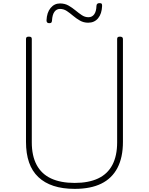

<svg xmlns="http://www.w3.org/2000/svg" viewBox="-20 -1187 951 1226"><path d="M457 19Q380 19 322 0Q264 -19 224.5 -56.5Q185 -94 165.5 -150Q146 -206 146 -281V-938Q146 -946 150 -949.5Q154 -953 164 -953Q175 -953 179 -949.5Q183 -946 183 -938V-278Q183 -192 214 -134Q245 -76 306 -47.5Q367 -19 457 -19Q546 -19 606.5 -47.5Q667 -76 697.5 -134Q728 -192 728 -278V-938Q728 -946 732 -949.5Q736 -953 746 -953Q765 -953 765 -938V-281Q765 -182 730 -115Q695 -48 627 -14.5Q559 19 457 19ZM294 -1039Q277 -1039 277 -1057Q279 -1107 303 -1136Q327 -1165 363 -1165Q394 -1165 417.5 -1151.5Q441 -1138 461.5 -1121Q482 -1104 502 -1090.5Q522 -1077 545 -1077Q568 -1077 581.5 -1095.5Q595 -1114 596 -1150Q597 -1167 615 -1167Q626 -1167 629 -1163.5Q632 -1160 632 -1149Q630 -1099 606.5 -1070.5Q583 -1042 543 -1042Q514 -1042 490.5 -1055.5Q467 -1069 447 -1086Q427 -1103 407 -1116.5Q387 -1130 363 -1130Q341 -1130 327.5 -1111.5Q314 -1093 312 -1055Q311 -1046 307.5 -1042.5Q304 -1039 294 -1039Z"/></svg>

Font: Playwrite US Modern Thin
Style: Regular
Weight: 250
Designer: Veronika Burian, José Scaglione
Foundry: TypeTogether
Version: Version 1.003